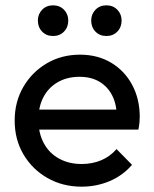

<svg xmlns="http://www.w3.org/2000/svg" viewBox="-20 -690 576 720"><path d="M286 10Q215 10 158 -22.5Q101 -55 68 -111Q35 -167 35 -238Q35 -308 67.5 -364Q100 -420 155.5 -452.5Q211 -485 280 -485Q346 -485 396.5 -455Q447 -425 475.5 -372Q504 -319 504 -252Q504 -242 503 -230.5Q502 -219 499 -204H98V-279H451L418 -250Q418 -298 401 -331.5Q384 -365 353 -383.5Q322 -402 278 -402Q232 -402 197 -382Q162 -362 143 -326Q124 -290 124 -241Q124 -191 144 -153.5Q164 -116 201 -95.5Q238 -75 286 -75Q326 -75 359.5 -89Q393 -103 417 -131L475 -72Q441 -32 391.5 -11Q342 10 286 10ZM179 -555Q154 -555 138 -571.5Q122 -588 122 -613Q122 -637 138 -653.5Q154 -670 179 -670Q204 -670 220 -653.5Q236 -637 236 -613Q236 -588 220 -571.5Q204 -555 179 -555ZM379 -555Q354 -555 338 -571.5Q322 -588 322 -613Q322 -637 338 -653.5Q354 -670 379 -670Q404 -670 420 -653.5Q436 -637 436 -613Q436 -588 420 -571.5Q404 -555 379 -555Z"/></svg>

Font: Outfit Thin
Style: Regular
Weight: 400
Version: Version 1.100;gftools[0.9.27]